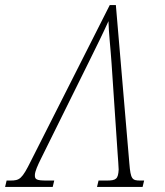

<svg xmlns="http://www.w3.org/2000/svg" viewBox="-67 -734 647 754"><path d="M-47 0H140L146 -25H117C76 -25 69 -29 70 -48C71 -62 80 -83 95 -113L282 -491C313 -554 338 -604 359 -651C360 -605 367 -546 371 -487L395 -130C396 -112 399 -82 399 -68C397 -31 389 -25 352 -25H320L314 0H493L499 -25H484C452 -25 446 -30 441 -92L388 -714H364L55 -103C19 -30 10 -25 -27 -25H-41Z"/></svg>

Font: Noto Serif Condensed ExtraLight
Style: Italic
Weight: 200
Width: 3
Italic angle: -12°
Designer: Monotype Design Team
Foundry: Monotype Imaging Inc.
Version: Version 2.013